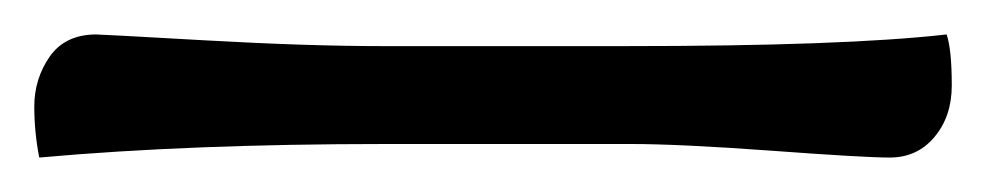

<svg xmlns="http://www.w3.org/2000/svg" viewBox="-20 60 575 112"><path d="M535.2 109.9Q535.2 127.9 525.1 139.9Q515.1 151.9 499 151.9Q483.9 151.9 429.9 147.9Q376 144 348.1 144H205.1Q90.8 144 2.9 151.9Q0 137.2 0 122.1Q0 106 9 93Q18.1 80.1 36.1 80.1Q39.1 80.1 99.1 83.5Q159.2 86.9 203.1 86.9H345.2Q472.2 86.9 532.2 80.1Q535.2 88.9 535.2 109.9Z"/></svg>

Font: Sukar
Style: black
Weight: 900
Designer: Dario Muhafara - Ghiath Alsory
Foundry: Dario Muhafara - Ghiath Alsory
Version: Version 1.00 March 27, 2016, initial release